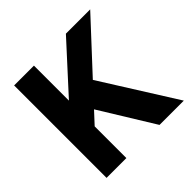

<svg xmlns="http://www.w3.org/2000/svg" viewBox="-177 -864 1028 1028"><g transform="rotate(-45 337.0 -350.0)"><path d="M67 0V-700H217V-435L459 -700H643L386 -423L652 0H468L279 -307L217 -240V0Z"/></g></svg>

Font: DM Sans Black
Style: Regular
Weight: 900
Designer: Colophon Foundry, Jonny Pinhorn
Foundry: Colophon Foundry
Version: Version 4.004; ttfautohint (v1.8.4.7-5d5b)